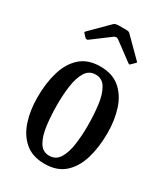

<svg xmlns="http://www.w3.org/2000/svg" viewBox="-187 -828 804 923"><g transform="rotate(30 215.0 -367.0)"><path d="M26 -250Q26 -330 45 -393.2Q64 -456.5 105.5 -493.2Q147 -530 215 -530Q283 -530 324.5 -494.2Q366 -458.5 385 -399.2Q404 -340 404 -270Q404 -190 385 -126.8Q366 -63.5 324.5 -26.8Q283 10 215 10Q147 10 105.5 -25.8Q64 -61.5 45 -120.8Q26 -180 26 -250ZM126 -270Q126 -208 132.8 -154.5Q139.5 -101 158.8 -68Q178 -35 215 -35Q252 -35 271.2 -67Q290.5 -99 297.2 -148.5Q304 -198 304 -250Q304 -312 297.2 -365.5Q290.5 -419 271.2 -452Q252 -485 215 -485Q178 -485 158.8 -453Q139.5 -421 132.8 -371.5Q126 -322 126 -270ZM81.5 -615 70.5 -627Q65 -632.5 65 -634.5Q65 -636.5 70.5 -642L164.5 -736Q173 -744.5 191 -744.5H233.5Q243.5 -744.5 247.8 -742.5Q252 -740.5 256.5 -736L352.5 -640Q356.5 -636.5 356.8 -635Q357 -633.5 353 -629.5L336.5 -613Q331 -607.5 329 -607.8Q327 -608 320.5 -612.5L223 -685Q210 -694.5 198 -685.5L99.5 -612Q91 -605.5 81.5 -615Z"/></g></svg>

Font: Besley* Condensed
Style: Regular
Weight: 400
Width: 3
Designer: Owen Earl
Foundry: indestructible type*
Version: Version 3.000; ttfautohint (v1.8.3)